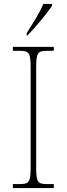

<svg xmlns="http://www.w3.org/2000/svg" viewBox="-20 -951 339 971"><path d="M115 -784V-771H118C158 -811 220 -886 243 -921V-931H199C181 -886 144 -830 115 -784ZM45 0H252V-20H219C169 -20 163 -31 163 -108V-606C163 -683 169 -694 219 -694H252V-714H45V-694H79C129 -694 135 -683 135 -606V-108C135 -31 129 -20 79 -20H45Z"/></svg>

Font: Noto Serif Tamil SemiCondensed Thin
Style: Regular
Weight: 100
Width: 4
Designer: Indian Type Foundry, Tom Grace, and the Monotype Design Team
Foundry: Monotype Imaging Inc.
Version: Version 2.004